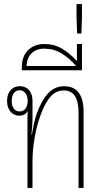

<svg xmlns="http://www.w3.org/2000/svg" viewBox="-20 -931 508 951"><path d="M116 0V-347Q116 -367 117 -380Q103 -358 76 -358Q49 -358 32 -378Q15 -398 15 -431Q15 -465 32.5 -484.5Q50 -504 78 -504Q107 -504 124 -484.5Q141 -465 141 -431V-337Q141 -319 136 -265H138Q147 -321 159 -359Q171 -397 191 -431Q232 -504 297 -504Q394 -504 394 -377V0H369V-372Q369 -483 297 -483Q269 -483 248 -468.5Q227 -454 207 -419Q188 -385 173 -337.5Q158 -290 149.5 -236.5Q141 -183 141 -131V0ZM77 -379Q95 -379 106 -393Q117 -407 117 -431Q117 -455 106 -469.5Q95 -484 77 -484Q59 -484 48.5 -469.5Q38 -455 38 -431Q38 -407 48.5 -393Q59 -379 77 -379Z M88 -583V-597Q88 -652 119 -682.5Q150 -713 199 -713Q249 -713 287.5 -690Q326 -667 359 -630H361V-713H386V-583ZM112 -604H357Q323 -644 284 -667Q245 -690 199 -690Q159 -690 135.5 -666Q112 -642 112 -604Z M362 -765 359 -846V-911H386V-846L383 -765Z"/></svg>

Font: Noto Sans Thai Looped UI Narrow Thin
Style: Regular
Weight: 100
Width: 4
Designer: Cadson Demak Team
Foundry: Cadson Demak Co., Ltd.
Version: Version 1.000; ttfautohint (v1.8.4.7-5d5b)